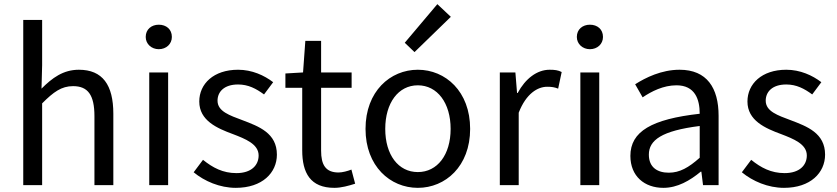

<svg xmlns="http://www.w3.org/2000/svg" viewBox="-20 -892 4031 925"><path d="M92 0H183V-394C238 -449 276 -477 332 -477C404 -477 435 -434 435 -332V0H526V-344C526 -483 474 -556 360 -556C284 -556 231 -516 180 -465L183 -578V-796H92Z M699 0H790V-543H699ZM745 -655C781 -655 808 -680 808 -714C808 -751 781 -773 745 -773C710 -773 682 -751 682 -714C682 -680 710 -655 745 -655Z M1116 13C1244 13 1314 -60 1314 -147C1314 -251 1227 -283 1148 -313C1087 -336 1028 -355 1028 -407C1028 -449 1059 -485 1127 -485C1176 -485 1214 -465 1252 -437L1296 -496C1253 -529 1194 -556 1127 -556C1009 -556 940 -488 940 -403C940 -311 1026 -274 1102 -246C1162 -223 1226 -198 1226 -143C1226 -96 1191 -58 1119 -58C1054 -58 1005 -84 958 -122L913 -62C965 -19 1039 13 1116 13Z M1355 -469H1436V-168C1436 -59 1475 13 1591 13C1624 13 1660 3 1691 -7L1673 -75C1655 -68 1630 -61 1611 -61C1548 -61 1527 -99 1527 -166V-469H1674V-543H1527V-695H1451L1440 -543L1355 -538Z M1993 13C2126 13 2245 -91 2245 -271C2245 -452 2126 -556 1993 -556C1860 -556 1741 -452 1741 -271C1741 -91 1860 13 1993 13ZM1993 -63C1899 -63 1836 -146 1836 -271C1836 -396 1899 -481 1993 -481C2087 -481 2151 -396 2151 -271C2151 -146 2087 -63 1993 -63ZM1977 -641 2152 -811 2087 -872 1930 -686Z M2388 0H2479V-349C2515 -442 2571 -474 2616 -474C2638 -474 2651 -472 2669 -465L2686 -545C2669 -554 2652 -556 2628 -556C2567 -556 2511 -513 2474 -444H2471L2463 -543H2388Z M2776 0H2867V-543H2776ZM2822 -655C2858 -655 2885 -680 2885 -714C2885 -751 2858 -773 2822 -773C2787 -773 2759 -751 2759 -714C2759 -680 2787 -655 2822 -655Z M3176 13C3244 13 3304 -22 3356 -65H3359L3367 0H3442V-334C3442 -468 3386 -556 3254 -556C3167 -556 3090 -518 3040 -486L3076 -423C3119 -452 3176 -481 3239 -481C3328 -481 3351 -414 3351 -344C3120 -318 3017 -259 3017 -141C3017 -43 3085 13 3176 13ZM3202 -60C3148 -60 3106 -85 3106 -147C3106 -217 3168 -262 3351 -285V-132C3298 -85 3255 -60 3202 -60Z M3757 13C3885 13 3955 -60 3955 -147C3955 -251 3868 -283 3789 -313C3728 -336 3669 -355 3669 -407C3669 -449 3700 -485 3768 -485C3817 -485 3855 -465 3893 -437L3937 -496C3894 -529 3835 -556 3768 -556C3650 -556 3581 -488 3581 -403C3581 -311 3667 -274 3743 -246C3803 -223 3867 -198 3867 -143C3867 -96 3832 -58 3760 -58C3695 -58 3646 -84 3599 -122L3554 -62C3606 -19 3680 13 3757 13Z"/></svg>

Font: Kinto Sans
Style: Regular
Weight: 400
Designer: Authors: Ryoko NISHIZUKA  (kana & ideographs); Paul D. Hunt (Latin, Greek & Cyrillic); Wenlong ZHANG  (bopomofo); Sandol
Foundry: Adobe Systems Incorporated, ookami Inc.
Version: Version 0.001